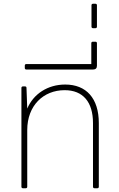

<svg xmlns="http://www.w3.org/2000/svg" viewBox="-20 -1002 636 1022"><path d="M117 0C122 0 125 -3 125 -8V-310C125 -440 211 -522 324 -522C422 -522 475 -459 475 -347V-8C475 -3 478 0 483 0H498C503 0 506 -3 506 -8V-347C506 -479 439 -552 327 -552C234 -552 158 -502 125 -424L121 -534C121 -540 118 -542 113 -542H102C97 -542 94 -539 94 -534V-8C94 -3 97 0 102 0Z M476 -632C489 -632 496 -639 496 -652V-772C496 -777 493 -780 488 -780H474C469 -780 466 -777 466 -772V-661H120C115 -661 112 -658 112 -653V-640C112 -635 115 -632 120 -632Z M488 -852C493 -852 496 -855 496 -860V-974C496 -979 493 -982 488 -982H475C470 -982 467 -979 467 -974V-860C467 -855 470 -852 475 -852Z"/></svg>

Font: LINE Seed Sans TH Thin
Style: Regular
Weight: 250
Designer: Dalton Maag Ltd | Thai characters by Cadson Demak Co.,Ltd.
Foundry: Dalton Maag Ltd
Version: Version 1.003